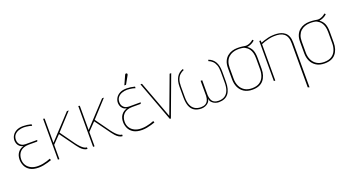

<svg xmlns="http://www.w3.org/2000/svg" viewBox="-58 -1361 4112 2257"><g transform="rotate(-20 1998.5 -233.0)"><path d="M301 -477V-497Q275 -504 249 -507.5Q223 -511 198 -511Q147 -511 113.5 -493Q80 -475 63 -446.5Q46 -418 46 -386Q46 -370 52 -350Q58 -330 75 -313Q92 -296 123 -289Q77 -275 51.5 -240Q26 -205 26 -152Q26 -114 43 -76Q60 -38 100 -13.5Q140 11 208 11Q237 11 267 5.5Q297 0 324 -8Q351 -16 371 -23L364 -43Q364 -44 352 -39Q340 -34 318 -27Q296 -20 267 -14.5Q238 -9 205 -9Q156 -9 120 -27Q84 -45 64.5 -76.5Q45 -108 45 -149Q45 -178 54 -202.5Q63 -227 80.5 -245Q98 -263 125 -273Q152 -283 188 -283H294L301 -301H153Q126 -301 106.5 -312Q87 -323 76 -342Q65 -361 65 -386Q65 -425 85 -448.5Q105 -472 136 -483Q167 -494 200 -494Q212 -494 231 -492Q250 -490 269.5 -486Q289 -482 301 -477Z M704 -113 576 -292 767 -500H744L468 -203V-507L450 -511V0H468V-179L564 -278L703 -86Q716 -68 733.5 -48Q751 -28 773 -14Q795 0 819 0H820V-19H819Q804 -19 786 -29.5Q768 -40 747.5 -61Q727 -82 704 -113Z M1144 -113 1016 -292 1207 -500H1184L908 -203V-507L890 -511V0H908V-179L1004 -278L1143 -86Q1156 -68 1173.5 -48Q1191 -28 1213 -14Q1235 0 1259 0H1260V-19H1259Q1244 -19 1226 -29.5Q1208 -40 1187.5 -61Q1167 -82 1144 -113Z M1595 -477V-497Q1569 -504 1543 -507.5Q1517 -511 1492 -511Q1441 -511 1407.5 -493Q1374 -475 1357 -446.5Q1340 -418 1340 -386Q1340 -370 1346 -350Q1352 -330 1369 -313Q1386 -296 1417 -289Q1371 -275 1345.5 -240Q1320 -205 1320 -152Q1320 -114 1337 -76Q1354 -38 1394 -13.5Q1434 11 1502 11Q1531 11 1561 5.5Q1591 0 1618 -8Q1645 -16 1665 -23L1658 -43Q1658 -44 1646 -39Q1634 -34 1612 -27Q1590 -20 1561 -14.5Q1532 -9 1499 -9Q1450 -9 1414 -27Q1378 -45 1358.5 -76.5Q1339 -108 1339 -149Q1339 -178 1348 -202.5Q1357 -227 1374.5 -245Q1392 -263 1419 -273Q1446 -283 1482 -283H1588L1595 -301H1447Q1420 -301 1400.5 -312Q1381 -323 1370 -342Q1359 -361 1359 -386Q1359 -425 1379 -448.5Q1399 -472 1430 -483Q1461 -494 1494 -494Q1506 -494 1525 -492Q1544 -490 1563.5 -486Q1583 -482 1595 -477ZM1559 -653Q1562 -657 1562.5 -661.5Q1563 -666 1561.5 -670.5Q1560 -675 1555 -677Q1551 -679 1547 -678.5Q1543 -678 1539.5 -675.5Q1536 -673 1534 -668L1482 -553H1503Z M1664 -500 1850 0H1863L2049 -500H2029L1856 -36L1683 -500Z M2513 -499 2507 -484Q2535 -473 2556.5 -452.5Q2578 -432 2590 -399Q2602 -366 2602 -316V-180Q2602 -122 2586.5 -83Q2571 -44 2540.5 -24Q2510 -4 2463 -4Q2431 -4 2409 -16Q2387 -28 2376 -52Q2365 -76 2363 -110V-297H2343V-110Q2342 -76 2330.5 -52Q2319 -28 2297 -16Q2275 -4 2242 -4Q2196 -4 2165 -24Q2134 -44 2118.5 -83Q2103 -122 2103 -180V-316Q2103 -366 2115 -399Q2127 -432 2149 -452.5Q2171 -473 2199 -484L2194 -499Q2139 -480 2112.5 -433.5Q2086 -387 2086 -316V-185Q2086 -118 2102.5 -74.5Q2119 -31 2154.5 -9Q2190 13 2245 13Q2265 13 2289 4.5Q2313 -4 2331.5 -23Q2350 -42 2353 -73Q2356 -42 2374 -23Q2392 -4 2416 4.5Q2440 13 2460 13Q2540 13 2579.5 -37Q2619 -87 2619 -187V-316Q2619 -388 2592.5 -434Q2566 -480 2513 -499Z M3091 -531 3079 -543Q3061 -527 3042.5 -517.5Q3024 -508 3004 -504Q2990 -501 2976.5 -503Q2963 -505 2940.5 -508.5Q2918 -512 2878 -512Q2845 -512 2812.5 -502Q2780 -492 2753.5 -470Q2727 -448 2711.5 -413Q2696 -378 2696 -328V-185Q2696 -131 2716.5 -87Q2737 -43 2778.5 -16.5Q2820 10 2883 10Q2975 10 3020 -43.5Q3065 -97 3065 -185V-320Q3065 -382 3048.5 -420Q3032 -458 2994 -484Q3016 -486 3036.5 -494.5Q3057 -503 3072 -513.5Q3087 -524 3091 -531ZM3046 -320V-185Q3046 -135 3029 -94.5Q3012 -54 2976.5 -31Q2941 -8 2883 -8Q2828 -8 2791 -31.5Q2754 -55 2735 -95.5Q2716 -136 2716 -185V-324Q2716 -368 2728.5 -400Q2741 -432 2763.5 -452.5Q2786 -473 2815 -483.5Q2844 -494 2877 -495Q2891 -496 2904.5 -495Q2918 -494 2930.5 -492.5Q2943 -491 2954 -488Q2958 -486 2968.5 -481Q2979 -476 2992 -465.5Q3005 -455 3017.5 -437Q3030 -419 3038 -390.5Q3046 -362 3046 -320Z M3500 -347V206L3520 213V-346Q3520 -393 3507.5 -424Q3495 -455 3473.5 -473Q3452 -491 3426 -499.5Q3400 -508 3371.5 -510Q3343 -512 3317 -510Q3291 -509 3263.5 -502.5Q3236 -496 3211 -488Q3186 -480 3169 -473V-501H3151V0H3169V-455Q3189 -464 3215.5 -472.5Q3242 -481 3271.5 -487.5Q3301 -494 3330 -495Q3371 -497 3402.5 -490Q3434 -483 3455.5 -466Q3477 -449 3488.5 -419.5Q3500 -390 3500 -347Z M3993 -531 3981 -543Q3963 -527 3944.5 -517.5Q3926 -508 3906 -504Q3892 -501 3878.5 -503Q3865 -505 3842.5 -508.5Q3820 -512 3780 -512Q3747 -512 3714.5 -502Q3682 -492 3655.5 -470Q3629 -448 3613.5 -413Q3598 -378 3598 -328V-185Q3598 -131 3618.5 -87Q3639 -43 3680.5 -16.5Q3722 10 3785 10Q3877 10 3922 -43.5Q3967 -97 3967 -185V-320Q3967 -382 3950.5 -420Q3934 -458 3896 -484Q3918 -486 3938.5 -494.5Q3959 -503 3974 -513.5Q3989 -524 3993 -531ZM3948 -320V-185Q3948 -135 3931 -94.5Q3914 -54 3878.5 -31Q3843 -8 3785 -8Q3730 -8 3693 -31.5Q3656 -55 3637 -95.5Q3618 -136 3618 -185V-324Q3618 -368 3630.5 -400Q3643 -432 3665.5 -452.5Q3688 -473 3717 -483.5Q3746 -494 3779 -495Q3793 -496 3806.5 -495Q3820 -494 3832.5 -492.5Q3845 -491 3856 -488Q3860 -486 3870.5 -481Q3881 -476 3894 -465.5Q3907 -455 3919.5 -437Q3932 -419 3940 -390.5Q3948 -362 3948 -320Z"/></g></svg>

Font: Advent Pro Thin
Style: Regular
Weight: 250
Version: Version 3.000